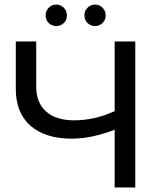

<svg xmlns="http://www.w3.org/2000/svg" viewBox="-20 -827 717 847"><path d="M576.8 -644H485.8V-336.7C426.3 -309.7 366.8 -296.2 307.3 -296.2C253.9 -296.2 212.7 -309.1 183.5 -334.9C154.4 -360.6 139.8 -397.4 139.8 -445.3V-644H49.7V-435.2C49.7 -364.6 71.3 -310.3 114.5 -272.3C157.8 -234.3 218.7 -215.3 297.2 -215.3C354.8 -215.3 417.7 -228.5 485.8 -254.8V0H576.8ZM195 -725.4C204.2 -716.5 215.3 -712.1 228.2 -712.1C241 -712.1 252.1 -716.5 261.3 -725.4C270.5 -734.3 275.1 -745.5 275.1 -759C275.1 -772.5 270.5 -783.8 261.3 -793C252.1 -802.2 241 -806.8 228.2 -806.8C215.3 -806.8 204.2 -802.2 195 -793C185.8 -783.8 181.2 -772.5 181.2 -759C181.2 -745.5 185.8 -734.3 195 -725.4ZM366.2 -725.4C375.4 -716.5 386.4 -712.1 399.3 -712.1C412.2 -712.1 423.2 -716.5 432.4 -725.4C441.6 -734.3 446.2 -745.5 446.2 -759C446.2 -772.5 441.6 -783.8 432.4 -793C423.2 -802.2 412.2 -806.8 399.3 -806.8C386.4 -806.8 375.4 -802.2 366.2 -793C357 -783.8 352.4 -772.5 352.4 -759C352.4 -745.5 357 -734.3 366.2 -725.4Z"/></svg>

Font: Montserrat Ace
Style: Regular
Weight: 500
Designer: Julieta Ulanovsky
Foundry: Julieta Ulanovsky
Version: Version 1